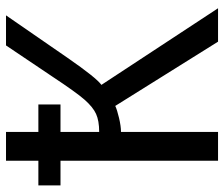

<svg xmlns="http://www.w3.org/2000/svg" viewBox="-72 -656 728 623"><g transform="rotate(-90 291.5 -344.0)"><path d="M2 -583V-511.2H82V0H175.3V-314.9C188 -314.9 203.2 -317.1 220.9 -321.3C238.7 -325.5 251.6 -329.6 259.8 -333.5L468.3 0H576.7L328.1 -378.4C343.8 -389.8 372.9 -426.3 415.5 -487.8L553.7 -688H456.1L356 -539.1C321.1 -486.3 295.7 -450.9 279.8 -432.9C263.8 -414.8 248.5 -402.4 233.9 -395.8C219.2 -389.1 199.7 -385.7 175.3 -385.7V-511.2H264.6V-583H175.3V-688H82V-583Z"/></g></svg>

Font: Arimo
Style: Regular
Weight: 400
Designer: Steve Matteson
Foundry: Monotype Imaging Inc.
Version: Version 1.32